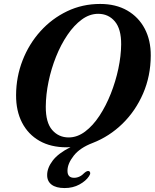

<svg xmlns="http://www.w3.org/2000/svg" viewBox="-20 -733 784 973"><path d="M487.5 -713Q567 -713 624.8 -679.8Q682.5 -646.5 713.5 -587.5Q744.5 -528.5 744 -451Q743.5 -347.5 705.2 -259.2Q667 -171 600.8 -106.2Q534.5 -41.5 449.5 -8.5Q385 16 353.5 56.2Q322 96.5 322 132Q321.5 168 355.5 168Q384.5 168 408.5 142.5Q421.5 131.5 430 134Q435.5 135.5 437 142.2Q438.5 149 431 160Q415.5 184 382.5 202Q349.5 220 307.5 220Q264 220 241.2 202.5Q218.5 185 219 153.5Q219 118 247 81Q275 44 337.5 12.5Q327.5 13.5 317.5 13.5Q237.5 13.5 180 -19.2Q122.5 -52 91.8 -111.5Q61 -171 61.5 -251.5Q62 -344 94.5 -427.2Q127 -510.5 185 -574.8Q243 -639 320.2 -676Q397.5 -713 487.5 -713ZM212 -193Q211.5 -112 244.5 -74.2Q277.5 -36.5 328 -36.5Q371.5 -36.5 411.2 -66.2Q451 -96 484 -146.2Q517 -196.5 541.5 -258.2Q566 -320 579.8 -385Q593.5 -450 594 -508Q594.5 -586 562 -624.5Q529.5 -663 477.5 -663Q434 -663 394.5 -634Q355 -605 321.8 -556Q288.5 -507 264 -445.8Q239.5 -384.5 226 -319.2Q212.5 -254 212 -193Z"/></svg>

Font: Fraunces 72pt Soft SemiBold
Style: Italic
Weight: 600
Italic angle: -16°
Version: Version 1.000;[b76b70a41]